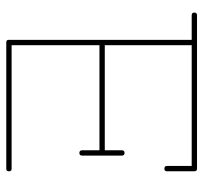

<svg xmlns="http://www.w3.org/2000/svg" viewBox="-38 -610 648 612"><g transform="rotate(90 286.0 -304.0)"><path d="M526 -512Q526 -504 517.5 -504Q509 -504 509 -512V-591H124V-314H459V-368Q459 -377 467.5 -377Q476 -377 476 -368V-242Q476 -233 467.5 -233Q459 -233 459 -242V-297H124V-17H518Q526 -17 526 -8.5Q526 0 518 0H115Q107 0 107 -8V-591H29Q20 -591 20 -599.5Q20 -608 29 -608H518Q526 -608 526 -599Z"/></g></svg>

Font: Flamenco Light
Style: Regular
Weight: 300
Designer: Luciano Vergara
Foundry: Luciano Vergara
Version: Version 1.003